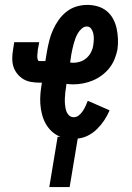

<svg xmlns="http://www.w3.org/2000/svg" viewBox="-20 -558 540 783"><path d="M181 205 215 0H227Q208 -7 192.5 -21Q177 -35 167 -52.5Q157 -70 151.5 -91Q146 -112 144.5 -133.5Q143 -155 145 -177Q147 -199 151 -221H140Q123 -221 106 -224Q89 -227 75 -235.5Q61 -244 50.5 -257Q40 -270 35 -285.5Q30 -301 30 -318.5Q30 -336 33 -354L38 -386H140L134 -354Q134 -350 133.5 -345.5Q133 -341 132.5 -337Q132 -333 132 -329Q132 -325 132.5 -321Q133 -317 134.5 -313Q136 -309 140 -309H165L172 -351Q176 -373 181.5 -394.5Q187 -416 196.5 -437Q206 -458 219.5 -477Q233 -496 251.5 -510.5Q270 -525 292 -531.5Q314 -538 336 -538Q358 -538 378.5 -532Q399 -526 415 -513Q431 -500 441 -481.5Q451 -463 455.5 -442.5Q460 -422 461 -400Q462 -378 459 -356Q455 -336 447 -316.5Q439 -297 426 -280.5Q413 -264 395.5 -251Q378 -238 359 -230Q340 -222 319.5 -218Q299 -214 279 -214Q272 -214 265 -214.5Q258 -215 251 -216L250 -207Q248 -195 246.5 -182.5Q245 -170 244.5 -157.5Q244 -145 245 -133Q246 -121 249 -109.5Q252 -98 260 -89Q268 -80 281 -80Q292 -80 301.5 -87.5Q311 -95 317.5 -105Q324 -115 329 -125.5Q334 -136 338 -147L427 -108Q418 -87 405.5 -68Q393 -49 376.5 -32.5Q360 -16 339.5 -5.5Q319 5 297 7L264 205ZM279 -302Q293 -302 307 -306.5Q321 -311 332.5 -321Q344 -331 351 -344.5Q358 -358 360 -372Q362 -384 362.5 -396Q363 -408 361 -419Q359 -430 352.5 -440Q346 -450 334 -450Q334 -450 334 -450Q334 -450 334 -450Q323 -450 313.5 -441.5Q304 -433 298 -423Q292 -413 288 -402.5Q284 -392 281 -381Q278 -370 275.5 -359Q273 -348 271 -337L266 -303Q269 -303 272 -302.5Q275 -302 279 -302Z"/></svg>

Font: Iosevka Slab Semibold
Style: Italic
Weight: 600
Italic angle: -9°
Monospace: yes
Designer: Belleve Invis
Foundry: Belleve Invis
Version: Version 11.1.1; ttfautohint (v1.8.3)